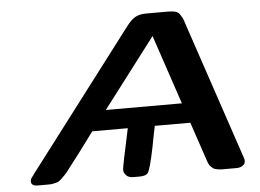

<svg xmlns="http://www.w3.org/2000/svg" viewBox="-50 -759 1116 823"><g transform="rotate(-5 508.0 -347.0)"><path d="M51.8 -20Q51.8 -23.9 53.5 -28.6Q55.2 -33.2 57.6 -36.1Q60.1 -39.1 63 -43Q65.9 -46.9 66.9 -48.8L522 -647Q541 -671.9 559.1 -682.9Q577.1 -693.8 607.9 -693.8H701.2Q720.2 -693.8 732.7 -690.4Q745.1 -687 752 -676.5Q758.8 -666 762 -659.9Q765.1 -653.8 770 -637.2L969.2 -44.9Q973.1 -35.2 973.1 -28.8Q973.1 -23.9 971.2 -18.1Q969.2 -12.2 959.7 -6.1Q950.2 0 935.1 0H873Q864.3 0 855.7 -1.5Q847.2 -2.9 841.6 -4.9Q835.9 -6.8 831.1 -11.5Q826.2 -16.1 823.5 -18.6Q820.8 -21 817.9 -27.1Q814.9 -33.2 814 -35.2Q813 -37.1 811 -43.9L809.1 -49.8L754.9 -210.9H602.1Q594.2 -174.8 584 -120.1Q564.9 -25.9 554.2 -12.2Q545.4 0 519 0H492.2Q470.2 0 460.2 -11.5Q450.2 -22.9 450.2 -34.9Q450.2 -46.9 485.8 -210.9H333Q311 -182.1 286.1 -147.9Q261.2 -113.8 248 -97.4Q234.9 -81.1 220.5 -61.5Q206.1 -42 198 -33.9Q189.9 -25.9 180.4 -16.8Q170.9 -7.8 163.3 -5.9Q155.8 -3.9 147.5 -2Q139.2 0 127 0H80.1Q51.8 0 51.8 -20ZM398.9 -296.9H726.1L626 -595.2Z"/></g></svg>

Font: CMU Sans Serif
Style: BoldOblique
Weight: 700
Italic angle: -12°
Version: Version 0.7.0